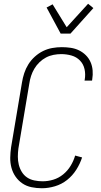

<svg xmlns="http://www.w3.org/2000/svg" viewBox="-20 -994 540 1022"><path d="M203 8Q175 8 148 2.5Q121 -3 99.5 -17.5Q78 -32 63 -53.5Q48 -75 41 -101Q34 -127 34.5 -154.5Q35 -182 39 -210L97 -555Q101 -580 109 -604.5Q117 -629 131 -651.5Q145 -674 165.5 -692.5Q186 -711 209.5 -722.5Q233 -734 258.5 -738.5Q284 -743 309 -743Q333 -743 356.5 -739.5Q380 -736 400.5 -726Q421 -716 437 -700Q453 -684 462 -663.5Q471 -643 473 -619.5Q475 -596 471 -572L470 -565H430L431 -570Q436 -599 430 -626Q424 -653 405.5 -672Q387 -691 360.5 -698.5Q334 -706 306 -706Q286 -706 265 -702Q244 -698 225 -688Q206 -678 190 -662.5Q174 -647 163 -628.5Q152 -610 145.5 -590Q139 -570 136 -549L78 -204Q75 -182 75 -160Q75 -138 80 -117.5Q85 -97 96 -79Q107 -61 124 -49.5Q141 -38 163 -33.5Q185 -29 207 -29Q235 -29 263.5 -37.5Q292 -46 316 -65.5Q340 -85 356 -111.5Q372 -138 380 -166L417 -156Q406 -122 386 -90.5Q366 -59 337 -36Q308 -13 272.5 -2.5Q237 8 203 8ZM303 -815 228 -954 260 -971 335 -849 449 -974 477 -951 355 -815Z"/></svg>

Font: Iosevka Term Curly Extralight
Style: Italic
Weight: 200
Italic angle: -9°
Designer: Belleve Invis
Foundry: Belleve Invis
Version: Version 32.3.0